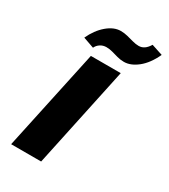

<svg xmlns="http://www.w3.org/2000/svg" viewBox="-214 -986 954 1086"><g transform="rotate(30 263.0 -443.5)"><path d="M41 0 182 -658H377L237 0ZM169 -704 98 -729Q126 -790 170 -827.5Q214 -865 259 -865Q281 -865 303 -859.5Q325 -854 346.5 -848Q368 -842 387 -842Q407 -842 423 -853Q439 -864 453 -887L526 -863Q494 -794 449 -758Q404 -722 360 -722Q337 -722 315.5 -728Q294 -734 274 -739.5Q254 -745 234 -745Q212 -745 194.5 -733.5Q177 -722 169 -704Z"/></g></svg>

Font: Ysabeau Black
Style: Italic
Weight: 900
Italic angle: -12°
Version: Version 2.000;gftools[0.9.27.dev2+g8671c4b]